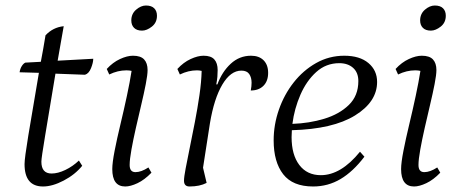

<svg xmlns="http://www.w3.org/2000/svg" viewBox="-20 -664 1656 696"><path d="M136 12Q69 12 69 -69Q69 -90 82.5 -172Q96 -254 121 -400L51 -402Q53 -415 59 -424.5Q65 -434 72 -437L128 -440Q132 -462 136.5 -486Q141 -510 145 -536Q172 -565 211 -569Q205 -535 199.5 -504Q194 -473 189 -444L318 -451Q318 -437 310 -417Q302 -397 288 -393L181 -397Q157 -252 143.5 -171.5Q130 -91 130 -78Q130 -35 167 -35Q190 -35 217 -48Q244 -61 266 -82L278 -63Q252 -31 211 -9.5Q170 12 136 12Z M434 12Q387 12 387 -51Q387 -74 395.5 -117.5Q404 -161 416.5 -213Q429 -265 440 -316.5Q451 -368 457 -407Q449 -409 438 -409Q407 -409 376 -394L367 -414Q389 -438 415 -450Q441 -462 462 -462Q490 -462 502.5 -448.5Q515 -435 515 -410Q515 -393 508.5 -359.5Q502 -326 492 -284Q482 -242 472.5 -200Q463 -158 456.5 -122Q450 -86 450 -66Q450 -40 471 -40Q492 -40 518 -57L529 -38Q504 -12 478.5 0Q453 12 434 12ZM495 -553Q476 -553 466 -563Q456 -573 456 -590Q456 -614 473.5 -629Q491 -644 509 -644Q529 -644 539 -634Q549 -624 549 -607Q549 -582 530.5 -567.5Q512 -553 495 -553Z M667 12Q647 12 647 -9Q647 -22 653 -53.5Q659 -85 668 -129Q677 -173 686.5 -222Q696 -271 703 -319Q710 -367 711 -407Q702 -409 694 -409Q663 -409 632 -394L623 -414Q645 -438 671 -450Q697 -462 718 -462Q745 -462 757 -448.5Q769 -435 769 -410Q769 -397 768 -385.5Q767 -374 764 -358H768Q785 -404 816.5 -433Q848 -462 890 -462Q919 -462 935.5 -445.5Q952 -429 952 -400Q952 -370 935 -353Q918 -336 889 -336Q892 -351 892 -364Q892 -383 883.5 -395.5Q875 -408 855 -408Q816 -408 786 -357.5Q756 -307 741 -217L716 -56L729 -1Q704 12 667 12Z M1115 12Q1041 12 1006.5 -32.5Q972 -77 972 -155Q972 -212 991 -266.5Q1010 -321 1044.5 -365Q1079 -409 1126 -435.5Q1173 -462 1228 -462Q1284 -462 1315.5 -435.5Q1347 -409 1347 -367Q1347 -295 1267 -245.5Q1187 -196 1038 -192Q1037 -179 1037 -167Q1037 -103 1065 -66Q1093 -29 1143 -29Q1216 -29 1285 -114L1301 -96Q1260 -42 1214.5 -15Q1169 12 1115 12ZM1210 -435Q1162 -435 1126.5 -403Q1091 -371 1069 -320.5Q1047 -270 1040 -215Q1101 -217 1155.5 -233.5Q1210 -250 1244.5 -283.5Q1279 -317 1279 -370Q1279 -401 1260 -418Q1241 -435 1210 -435Z M1481 12Q1434 12 1434 -51Q1434 -74 1442.5 -117.5Q1451 -161 1463.5 -213Q1476 -265 1487 -316.5Q1498 -368 1504 -407Q1496 -409 1485 -409Q1454 -409 1423 -394L1414 -414Q1436 -438 1462 -450Q1488 -462 1509 -462Q1537 -462 1549.5 -448.5Q1562 -435 1562 -410Q1562 -393 1555.5 -359.5Q1549 -326 1539 -284Q1529 -242 1519.5 -200Q1510 -158 1503.5 -122Q1497 -86 1497 -66Q1497 -40 1518 -40Q1539 -40 1565 -57L1576 -38Q1551 -12 1525.5 0Q1500 12 1481 12ZM1542 -553Q1523 -553 1513 -563Q1503 -573 1503 -590Q1503 -614 1520.5 -629Q1538 -644 1556 -644Q1576 -644 1586 -634Q1596 -624 1596 -607Q1596 -582 1577.5 -567.5Q1559 -553 1542 -553Z"/></svg>

Font: Petrona Light
Style: Italic
Weight: 300
Italic angle: -9°
Designer: Ringo R. Seeber
Foundry: Ringo R. Seeber
Version: Version 2.001; ttfautohint (v1.8.3)